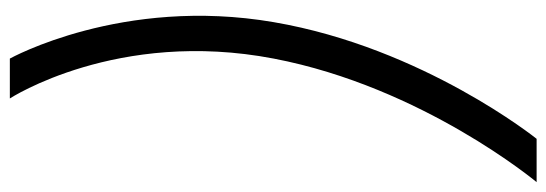

<svg xmlns="http://www.w3.org/2000/svg" viewBox="-393 -520 1110 390"><g transform="rotate(-90 162.0 -325.0)"><path d="M-13 210H75C75 210 260 -20 312 -324C365 -632 238 -860 238 -860H157C157 -860 299 -642 238 -324C180 -21 -13 210 -13 210Z"/></g></svg>

Font: Exo
Style: Regular Italic
Weight: 400
Designer: Natanael Gama
Version: Version 1.00